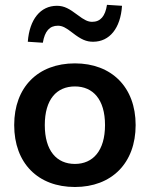

<svg xmlns="http://www.w3.org/2000/svg" viewBox="-20 -745 605 775"><path d="M282.4 9.8C430.4 9.8 527.5 -86.3 527.5 -240.2C527.5 -393.1 430.4 -489.2 282.4 -489.2C133.3 -489.2 37.3 -393.1 37.3 -240.2C37.3 -86.3 133.3 9.8 282.4 9.8ZM282.4 -83.3C208.8 -83.3 160.8 -136.3 160.8 -240.2C160.8 -344.1 208.8 -396.1 282.4 -396.1C354.9 -396.1 403.9 -344.1 403.9 -240.2C403.9 -136.3 354.9 -83.3 282.4 -83.3ZM92.2 -576.5 152.9 -572.5C160.8 -619.6 180.4 -641.2 213.7 -641.2C231.4 -641.2 246.1 -633.3 272.5 -612.7C307.8 -585.3 328.4 -576.5 355.9 -576.5C422.5 -576.5 466.7 -631.4 472.5 -721.6L411.8 -725.5C404.9 -679.4 385.3 -656.9 352 -656.9C335.3 -656.9 320.6 -663.7 292.2 -685.3C260.8 -708.8 240.2 -721.6 209.8 -721.6C143.1 -721.6 99 -666.7 92.2 -576.5Z"/></svg>

Font: LL Pando Sans
Style: Bold
Weight: 700
Designer: Joshua Smith
Foundry: Joshua Smith
Version: Version 1.000;Glyphs 3.2.1 (3258)